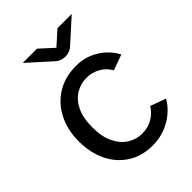

<svg xmlns="http://www.w3.org/2000/svg" viewBox="-205 -786 895 895"><g transform="rotate(-45 242.5 -338.5)"><path d="M267 12Q196 12 144 -21.5Q92 -55 64 -113Q36 -171 36 -246Q36 -320 65.5 -378.5Q95 -437 149 -470.5Q203 -504 276 -504Q321 -504 357 -488.5Q393 -473 420 -448Q447 -423 463 -392L386 -364Q370 -394 339 -412Q308 -430 270 -430Q233 -430 200 -410.5Q167 -391 147 -350.5Q127 -310 127 -247Q127 -185 147.5 -143.5Q168 -102 200.5 -82Q233 -62 270 -62Q311 -62 341.5 -80.5Q372 -99 388 -127L465 -99Q447 -67 417 -42Q387 -17 349 -2.5Q311 12 267 12ZM272 -569Q242 -569 222 -588L110 -689H204L271 -628L339 -689H433L321 -588Q301 -569 272 -569Z"/></g></svg>

Font: Atkinson Hyperlegible Next
Style: Regular
Weight: 400
Designer: Elliott Scott, Megan Eiswerth, Linus Boman, Theodore Petrosky, Letters from Sweden
Foundry: Applied Design Works, Letters from Sweden
Version: Version 2.001